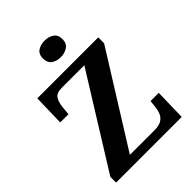

<svg xmlns="http://www.w3.org/2000/svg" viewBox="-261 -1062 1189 1189"><g transform="rotate(-45 333.0 -467.5)"><path d="M42 0V-50L417 -653H220Q173 -653 157.5 -628Q142 -603 138 -562L133 -508H61L66 -714H600V-663L224 -61H440Q481 -61 503 -75.5Q525 -90 534 -113Q543 -136 545 -161L550 -206H622L617 0ZM350.1 -791Q314 -791 289.5 -808.5Q265 -826 265 -863Q265 -901 289.8 -918Q314.5 -935 350.5 -935Q385 -935 410.5 -918Q436 -901 436 -863Q436 -826 410.4 -808.5Q384.8 -791 350.1 -791Z"/></g></svg>

Font: Noto Naskh Arabic UI
Style: Regular
Weight: 400
Designer: Monotype Design Team, David Williams, Mohamad Dakak and Nizar Qandah
Foundry: Monotype Imaging Inc.
Version: Version 2.014